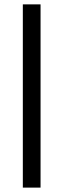

<svg xmlns="http://www.w3.org/2000/svg" viewBox="-20 -731 291 883"><path d="M166.5 131.8H85V-710.9H166.5Z"/></svg>

Font: Vazir Medium UI
Style: Medium-UI
Weight: 500
Designer: Saber Rastikerdar
Foundry: Saber Rastikerdar
Version: Version 30.0.0